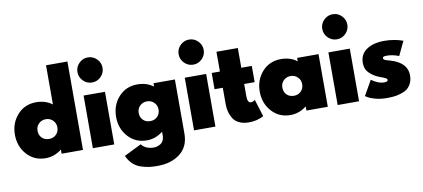

<svg xmlns="http://www.w3.org/2000/svg" viewBox="-93 -1215 4047 1839"><g transform="rotate(-10 1930.5 -295.0)"><path d="M267 -528Q359 -528 423 -479V-860H631V0H423V-40Q351 16 267 16Q156 16 85 -63Q14 -142 14 -256Q14 -370 85 -449Q156 -528 267 -528ZM331 -160Q373 -160 400 -187.5Q427 -215 427 -256Q427 -297 399 -324.5Q371 -352 331 -352Q290 -352 262 -325Q234 -298 234 -256Q234 -214 260.5 -187Q287 -160 331 -160Z M727 -512H935V0H727ZM744 -829Q780 -865 830 -865Q880 -865 916 -829Q952 -793 952 -743Q952 -693 916 -657Q880 -621 830 -621Q780 -621 744 -657Q708 -693 708 -743Q708 -793 744 -829Z M1251 -528Q1343 -528 1407 -479V-512H1615V14Q1615 140 1529 207.5Q1443 275 1306 275Q1262 275 1225.5 270Q1189 265 1146.5 251Q1104 237 1070.5 205Q1037 173 1016 126L1184 43Q1226 95 1305 95Q1318 95 1333 91Q1348 87 1366 77.5Q1384 68 1395.5 46.5Q1407 25 1407 -4V-40Q1335 16 1251 16Q1140 16 1069 -63Q998 -142 998 -256Q998 -370 1069 -449Q1140 -528 1251 -528ZM1315 -160Q1357 -160 1384 -187.5Q1411 -215 1411 -256Q1411 -297 1383 -324.5Q1355 -352 1315 -352Q1274 -352 1246 -325Q1218 -298 1218 -256Q1218 -214 1244.5 -187Q1271 -160 1315 -160Z M1711 -512H1919V0H1711ZM1728 -829Q1764 -865 1814 -865Q1864 -865 1900 -829Q1936 -793 1936 -743Q1936 -693 1900 -657Q1864 -621 1814 -621Q1764 -621 1728 -657Q1692 -693 1692 -743Q1692 -793 1728 -829Z M1973 -512H2053V-704H2261V-512H2363V-354H2261V-235Q2261 -170 2295 -170Q2304 -170 2314 -174Q2324 -178 2330 -182L2335 -186L2387 -19Q2323 16 2244 16Q2189 16 2150 -2.5Q2111 -21 2091 -53Q2071 -85 2062 -119.5Q2053 -154 2053 -194V-354H1973Z M2648 -528Q2740 -528 2804 -479V-512H3012V0H2804V-40Q2732 16 2648 16Q2537 16 2466 -63Q2395 -142 2395 -256Q2395 -370 2466 -449Q2537 -528 2648 -528ZM2712 -160Q2754 -160 2781 -187.5Q2808 -215 2808 -256Q2808 -297 2780 -324.5Q2752 -352 2712 -352Q2671 -352 2643 -325Q2615 -298 2615 -256Q2615 -214 2641.5 -187Q2668 -160 2712 -160Z M3108 -512H3316V0H3108ZM3125 -829Q3161 -865 3211 -865Q3261 -865 3297 -829Q3333 -793 3333 -743Q3333 -693 3297 -657Q3261 -621 3211 -621Q3161 -621 3125 -657Q3089 -693 3089 -743Q3089 -793 3125 -829Z M3655 -528Q3702 -528 3747 -520Q3792 -512 3813 -504L3835 -497L3770 -360Q3709 -384 3655 -384Q3630 -384 3621.5 -380Q3613 -376 3613 -367Q3613 -363 3614.5 -359.5Q3616 -356 3620 -353Q3624 -350 3627.5 -348Q3631 -346 3638.5 -343.5Q3646 -341 3651.5 -339.5Q3657 -338 3667 -335Q3677 -332 3684 -330Q3840 -282 3840 -161Q3840 -115 3823 -81.5Q3806 -48 3781 -30Q3756 -12 3719 -1Q3682 10 3651 13Q3620 16 3582 16Q3523 16 3472.5 2Q3422 -12 3401 -26L3380 -39L3462 -183Q3529 -136 3583 -136Q3621 -136 3621 -153Q3621 -165 3607 -172.5Q3593 -180 3563 -190.5Q3533 -201 3512 -213Q3466 -239 3440.5 -271Q3415 -303 3415 -355Q3415 -438 3480 -483Q3545 -528 3655 -528Z"/></g></svg>

Font: Spartan MB
Style: Regular
Weight: 900
Designer: Matt Bailey
Foundry: Matt Bailey
Version: Version 001.001